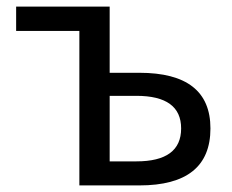

<svg xmlns="http://www.w3.org/2000/svg" viewBox="-20 -563 705 583"><path d="M221 -469H29V-543H313V-342H403Q619 -342 619 -173Q619 0 403 0H221ZM394 -73Q530 -73 530 -173Q530 -272 394 -272H313V-73Z"/></svg>

Font: 思源黑体R
Style: Regular
Weight: 400
Designer: Ryoko NISHIZUKA  (kana & ideographs); Paul D. Hunt (Latin, Greek & Cyrillic); Wenlong ZHANG  (bopomofo); Sandoll Communi
Foundry: Adobe Systems Incorporated
Version: Version 1.00 June 24, 2014, initial release